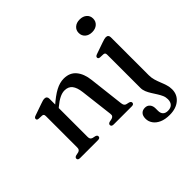

<svg xmlns="http://www.w3.org/2000/svg" viewBox="-222 -908 1355 1355"><g transform="rotate(-45 455.0 -231.0)"><path d="M209 -449.5V-67.5Q209 -54 214 -47.5Q219 -41 228.5 -38L251.5 -33Q266.5 -28 266.5 -16.5Q266.5 0 244 0H65.5Q54.5 0 49.2 -4.2Q44 -8.5 44 -16Q44 -22 48 -26.2Q52 -30.5 60.5 -33L84.5 -38Q94.5 -41 99.5 -47.5Q104.5 -54 104.5 -67V-380Q104.5 -391 100.8 -395.8Q97 -400.5 88.5 -401.5L54.5 -403Q46 -404 42.5 -407.5Q39 -411 39 -417Q39 -423 43 -427.2Q47 -431.5 58 -435L142.5 -464.5Q157.5 -470 167 -472.5Q176.5 -475 184.5 -475Q196.5 -475 202.8 -468.2Q209 -461.5 209 -449.5ZM195 -344 176 -363 198 -382Q256.5 -434 298.8 -456.2Q341 -478.5 380.5 -478.5Q440 -478.5 473 -439Q506 -399.5 513.5 -332L544 -69.5Q546 -55 550.8 -47.8Q555.5 -40.5 565.5 -38L587 -33Q595.5 -30.5 599.5 -26.2Q603.5 -22 603.5 -16Q603.5 -8.5 598.2 -4.2Q593 0 582 0H401.5Q379 0 379 -16.5Q379 -28 394 -33L418 -38Q428.5 -41 434.2 -48.2Q440 -55.5 438 -69.5L408.5 -316.5Q402.5 -366 382.8 -390.8Q363 -415.5 325.5 -415.5Q301.5 -415.5 274.8 -402.2Q248 -389 216.5 -362.5ZM822 -70.5Q822 -44.5 829 -21Q836 2.5 845.2 25Q854.5 47.5 861.5 70Q868.5 92.5 868.5 116Q868.5 168 830.5 200.2Q792.5 232.5 729 232.5Q683.5 232.5 652.2 218.5Q621 204.5 604.8 181.2Q588.5 158 588.5 130.5Q588.5 101.5 602.5 86.8Q616.5 72 640.5 72Q663.5 72 677 87.8Q690.5 103.5 690.5 129V152.5Q690.5 177 703.2 190Q716 203 740.5 203Q768.5 203 783.2 187.8Q798 172.5 798 144.5Q798 124 789.8 105.2Q781.5 86.5 769.5 67.8Q757.5 49 745.5 30Q733.5 11 725.2 -8.8Q717 -28.5 717 -50V-380Q717 -391 713.2 -395.8Q709.5 -400.5 701 -401.5L667 -403Q659 -404 655.2 -407.5Q651.5 -411 651.5 -417Q651.5 -423 655.8 -427.2Q660 -431.5 670.5 -435L755 -464.5Q771 -470 780.5 -472.5Q790 -475 796.5 -475Q809.5 -475 815.8 -468.2Q822 -461.5 822 -449.5ZM755 -567.5Q722.5 -567.5 702.8 -585.2Q683 -603 683 -631Q683 -659 703 -676.5Q723 -694 755 -694Q787.5 -694 807.5 -676.5Q827.5 -659 827.5 -631Q827.5 -603 807.5 -585.2Q787.5 -567.5 755 -567.5Z"/></g></svg>

Font: Fraunces 20pt
Style: Regular
Weight: 400
Version: Version 1.000;[b76b70a41]